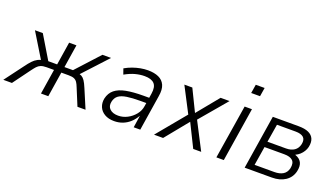

<svg xmlns="http://www.w3.org/2000/svg" viewBox="-87 -1174 2857 1652"><g transform="rotate(20 1341.5 -347.5)"><path d="M-22 0 106 -171Q130 -204 150.5 -226Q171 -248 195 -260.5Q219 -273 255 -277L231 -260L88 -494H160L287 -283H368L401 -494H468L435 -283H513L706 -494H785L569 -260L553 -276Q581 -272 597 -263Q613 -254 627 -233.5Q641 -213 658 -172L731 0H657L593 -155Q583 -181 572.5 -197Q562 -213 544.5 -221Q527 -229 493 -229H426L390 0H323L359 -229H290Q258 -229 238.5 -221Q219 -213 204.5 -197Q190 -181 171 -155L57 0Z M994 8Q942 8 906.5 -13Q871 -34 856.5 -69Q842 -104 850 -146Q862 -199 899 -229Q936 -259 1000.5 -271.5Q1065 -284 1159 -284H1223L1215 -233H1150Q1075 -233 1026 -225.5Q977 -218 951 -198.5Q925 -179 917 -141Q908 -98 934.5 -73Q961 -48 1011 -48Q1054 -48 1094 -68.5Q1134 -89 1163 -124.5Q1192 -160 1198 -204L1217 -325Q1227 -389 1200 -417.5Q1173 -446 1111 -446Q1070 -446 1026.5 -434.5Q983 -423 933 -395L915 -446Q948 -465 983 -477.5Q1018 -490 1053 -496.5Q1088 -503 1121 -503Q1179 -503 1219 -485Q1259 -467 1276.5 -428Q1294 -389 1283 -325L1232 0H1172L1188 -108H1186Q1167 -74 1138.5 -47.5Q1110 -21 1073.5 -6.5Q1037 8 994 8Z M1358 0 1584 -273 1590 -236 1456 -494H1529L1626 -295H1625L1788 -494H1870L1654 -239L1651 -269L1790 0H1717L1613 -210V-211L1441 0Z M2021 -623 2034 -703H2115L2102 -623ZM1929 0 2008 -494H2075L1997 0Z M2188 0 2266 -494H2502Q2560 -494 2594.5 -478Q2629 -462 2642 -431Q2655 -400 2645 -355Q2640 -334 2628 -314.5Q2616 -295 2599 -279.5Q2582 -264 2560 -254L2561 -252Q2602 -238 2618 -207Q2634 -176 2623 -126Q2609 -66 2559.5 -33Q2510 0 2437 0ZM2260 -52H2441Q2488 -52 2519 -70.5Q2550 -89 2560 -130Q2570 -180 2546 -202.5Q2522 -225 2469 -225H2288ZM2296 -277H2465Q2512 -277 2541.5 -297.5Q2571 -318 2580 -358Q2589 -402 2566 -422Q2543 -442 2493 -442H2323Z"/></g></svg>

Font: Nunito Sans 7pt SemiCondensed Light
Style: Italic
Weight: 300
Width: 4
Italic angle: -9°
Designer: Vernon Adams
Foundry: Vernon Adams
Version: Version 3.101;gftools[0.9.27]